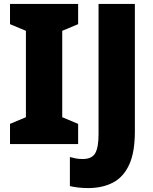

<svg xmlns="http://www.w3.org/2000/svg" viewBox="-20 -800 778 978"><path d="M378 -66H31V-169L112 -203V-643L31 -677V-780H378V-677L297 -643V-203L378 -169ZM429 158Q400 158 377 155Q354 152 336 148V0Q350 4 366 7Q382 10 401 10Q448 10 465 -19.5Q482 -49 482 -117V-780H667V-131Q667 -23 637.5 40Q608 103 554.5 130.5Q501 158 429 158Z"/></svg>

Font: Noto Sans Malayalam UI SemiCondensed Black
Style: Regular
Weight: 900
Width: 4
Designer: Jelle Bosma - Monotype Design Team
Foundry: Monotype Imaging Inc.
Version: Version 2.104; ttfautohint (v1.8.4.7-5d5b)